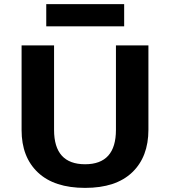

<svg xmlns="http://www.w3.org/2000/svg" viewBox="-20 -901 828 934"><path d="M85 0ZM85 -268V-680H243V-269Q243 -102 394 -102Q544 -102 544 -269V-680H702V-270Q702 -138 623 -62.5Q544 13 394 13Q244 13 164.5 -62Q85 -137 85 -268ZM205 -881H584V-773H205Z"/></svg>

Font: Martel Sans ExtraBold
Style: Regular
Weight: 800
Designer: Dan Reynolds and Mathieu Réguer
Foundry: Dan Reynolds and Mathieu Réguer
Version: Version 1.002; ttfautohint (v1.1) -l 5 -r 5 -G 72 -x 0 -D la